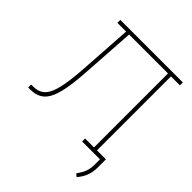

<svg xmlns="http://www.w3.org/2000/svg" viewBox="-237 -868 1208 1208"><g transform="rotate(45 367.0 -264.0)"><path d="M27.8 0V-26.4H44.9Q83 -26.4 109.4 -43Q135.7 -59.6 152.8 -100.8Q169.9 -142.1 179.9 -215.3Q189.9 -288.6 195.8 -401.4L214.4 -684.6H136.7V-710.9H692.9V-684.6H613.3V-26.4H692.9V0H507.3V-26.4H586.9V-684.6H240.7L222.2 -401.4Q216.3 -286.1 205.8 -208.7Q195.3 -131.3 175.8 -85.4Q156.2 -39.6 124.3 -19.8Q92.3 0 43.5 0ZM641.1 183.1 623 167.5Q645.5 137.7 656 110.1Q666.5 82.5 666.5 46.4V-19H692.9V45.4Q692.9 88.4 679.2 122.6Q665.5 156.7 641.1 183.1Z"/></g></svg>

Font: Roboto Slab LO Thin
Style: Regular
Weight: 250
Designer: Google
Version: Version 2.00;September 28, 2018;FontCreator 11.5.0.2427 64-b